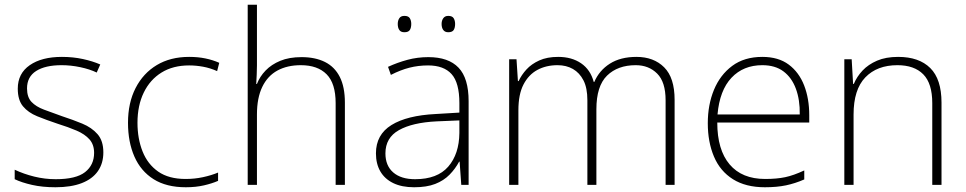

<svg xmlns="http://www.w3.org/2000/svg" viewBox="-20 -780 4075 810"><path d="M416 -137Q416 -91 393 -58Q370 -25 325 -7.5Q280 10 214 10Q159 10 115 0Q71 -10 42 -24V-64Q80 -46 124.5 -35Q169 -24 215 -24Q301 -24 339 -54Q377 -84 377 -135Q377 -170 357.5 -192Q338 -214 303 -229Q268 -244 223 -258Q175 -274 137 -289.5Q99 -305 77 -331.5Q55 -358 55 -406Q55 -470 105.5 -505Q156 -540 241 -540Q288 -540 329.5 -531Q371 -522 403 -508L388 -474Q359 -488 319 -496.5Q279 -505 240 -505Q171 -505 132.5 -480.5Q94 -456 94 -407Q94 -370 113 -350Q132 -330 165.5 -317.5Q199 -305 241 -290Q287 -275 327 -258.5Q367 -242 391.5 -214Q416 -186 416 -137Z M764 10Q682 10 628 -24Q574 -58 547 -119.5Q520 -181 520 -262Q520 -346 552 -408.5Q584 -471 641.5 -505.5Q699 -540 778 -540Q815 -540 846.5 -533.5Q878 -527 905 -515L896 -480Q867 -493 837 -498.5Q807 -504 778 -504Q710 -504 661.5 -474Q613 -444 586.5 -389.5Q560 -335 560 -262Q560 -195 581.5 -141Q603 -87 647.5 -56Q692 -25 763 -25Q801 -25 836 -32.5Q871 -40 900 -52V-17Q875 -6 840.5 2Q806 10 764 10Z M1064 -504Q1064 -483 1063 -465Q1062 -447 1061 -426H1064Q1076 -457 1100.5 -482.5Q1125 -508 1162.5 -523.5Q1200 -539 1252 -539Q1310 -539 1351 -518.5Q1392 -498 1413.5 -455.5Q1435 -413 1435 -347V0H1396V-345Q1396 -428 1358 -466.5Q1320 -505 1249 -505Q1192 -505 1150.5 -482.5Q1109 -460 1086.5 -413.5Q1064 -367 1064 -297V0H1025V-760H1064Z M1787 -539Q1872 -539 1914.5 -494.5Q1957 -450 1957 -353V0H1926L1919 -98H1917Q1901 -68 1876.5 -43Q1852 -18 1816 -4Q1780 10 1727 10Q1675 10 1639 -7.5Q1603 -25 1584.5 -57Q1566 -89 1566 -133Q1566 -212 1631.5 -252.5Q1697 -293 1818 -299L1918 -305V-345Q1918 -431 1885 -467.5Q1852 -504 1786 -504Q1745 -504 1707.5 -494.5Q1670 -485 1629 -464L1617 -498Q1656 -516 1698.5 -527.5Q1741 -539 1787 -539ZM1822 -268Q1720 -263 1663 -231Q1606 -199 1606 -133Q1606 -81 1639 -52.5Q1672 -24 1731 -24Q1825 -24 1871 -77Q1917 -130 1918 -219V-272ZM1658 -679Q1658 -693 1664.5 -703Q1671 -713 1686 -713Q1703 -713 1709 -703Q1715 -693 1715 -679Q1715 -663 1709 -653.5Q1703 -644 1686 -644Q1671 -644 1664.5 -653.5Q1658 -663 1658 -679ZM1843 -679Q1843 -693 1850 -703Q1857 -713 1871 -713Q1888 -713 1894 -703Q1900 -693 1900 -679Q1900 -663 1894 -653.5Q1888 -644 1871 -644Q1857 -644 1850 -653.5Q1843 -663 1843 -679Z M2665 -540Q2738 -540 2782 -496Q2826 -452 2826 -359V0H2788V-357Q2788 -434 2752.5 -469.5Q2717 -505 2662 -505Q2586 -505 2541 -461Q2496 -417 2496 -319V0H2458V-357Q2458 -409 2441.5 -441Q2425 -473 2397 -489Q2369 -505 2332 -505Q2284 -505 2247 -485Q2210 -465 2188.5 -423.5Q2167 -382 2167 -315V0H2128V-530H2159L2165 -438H2168Q2180 -464 2201 -487Q2222 -510 2255 -525Q2288 -540 2335 -540Q2392 -540 2431.5 -513Q2471 -486 2485 -434H2487Q2508 -483 2553 -511.5Q2598 -540 2665 -540Z M3196 -540Q3264 -540 3307.5 -507.5Q3351 -475 3372.5 -419.5Q3394 -364 3394 -294V-263H3006Q3006 -148 3058 -86.5Q3110 -25 3208 -25Q3257 -25 3292.5 -32.5Q3328 -40 3373 -61V-23Q3334 -6 3295.5 2Q3257 10 3207 10Q3126 10 3072 -24Q3018 -58 2992 -119.5Q2966 -181 2966 -260Q2966 -338 2992 -401Q3018 -464 3069 -502Q3120 -540 3196 -540ZM3196 -505Q3116 -505 3066 -452Q3016 -399 3007 -297H3354Q3355 -359 3337.5 -406Q3320 -453 3285 -479Q3250 -505 3196 -505Z M3769 -540Q3857 -540 3904.5 -493Q3952 -446 3952 -347V0H3913V-345Q3913 -428 3875 -466.5Q3837 -505 3766 -505Q3680 -505 3630.5 -453.5Q3581 -402 3581 -297V0H3542V-530H3573L3579 -426H3582Q3595 -457 3619 -482.5Q3643 -508 3680 -524Q3717 -540 3769 -540Z"/></svg>

Font: Noto Sans Hebrew ExtraLight
Style: Regular
Weight: 250
Designer: Monotype Design Team
Foundry: Monotype Imaging Inc.
Version: Version 2.003